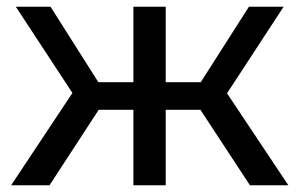

<svg xmlns="http://www.w3.org/2000/svg" viewBox="-20 -550 889 570"><path d="M195 -274 27 -530H130L272 -306H376V-530H472V-306H576L719 -530H822L654 -273L836 0H722L575 -224H472V0H376V-224H273L127 0H13Z"/></svg>

Font: Montserrat Z Med
Style: Regular
Weight: 500
Designer: Julieta Ulanovsky
Foundry: Julieta Ulanovsky
Version: Version 8.000